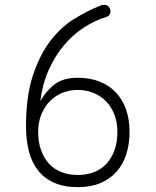

<svg xmlns="http://www.w3.org/2000/svg" viewBox="-20 -760 640 790"><path d="M300 -40Q335 -40 365 -51Q395 -62 416.5 -84.5Q438 -107 450.5 -140.5Q463 -174 463 -218Q463 -257 450.5 -289Q438 -321 416 -343.5Q394 -366 364 -378Q334 -390 300 -390Q266 -390 236.5 -378Q207 -366 185 -343.5Q163 -321 150 -289Q137 -257 137 -218Q137 -174 149.5 -140.5Q162 -107 183.5 -84.5Q205 -62 235 -51Q265 -40 300 -40ZM396 -738Q407 -742 417 -739Q427 -736 432 -725Q437 -714 432.5 -703.5Q428 -693 417 -690Q368 -675 322.5 -645Q277 -615 240.5 -570.5Q204 -526 179 -469Q154 -412 146 -344Q169 -385 204 -412.5Q239 -440 300 -440Q350 -440 389.5 -424.5Q429 -409 456.5 -380Q484 -351 498.5 -310Q513 -269 513 -218Q513 -167 499.5 -125Q486 -83 459 -53Q432 -23 392.5 -6.5Q353 10 301 10Q243 10 202 -8.5Q161 -27 135.5 -60Q110 -93 98.5 -139Q87 -185 87 -240Q87 -363 115 -448.5Q143 -534 187 -591.5Q231 -649 286.5 -683Q342 -717 396 -738Z"/></svg>

Font: Maple Mono NL Thin
Style: Regular
Weight: 250
Monospace: yes
Designer: subframe7536
Version: Version 7.000